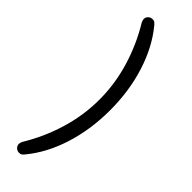

<svg xmlns="http://www.w3.org/2000/svg" viewBox="-295 -748 896 896"><g transform="rotate(45 152.5 -300.0)"><path d="M85.9 141.1Q94.7 141.1 98.4 138.9Q102.1 136.7 105 133.8Q108.9 129.4 111.3 127Q176.3 48.8 211.4 -61.5Q246.6 -172.4 246.6 -299.8Q246.6 -427.2 211.4 -537.8Q176.3 -648.4 111.3 -726.6Q103.5 -735.4 99.1 -738Q94.7 -740.7 87.4 -740.7Q80.1 -740.7 74.7 -738.8Q69.3 -736.3 64 -731.4Q56.2 -723.1 56.2 -711.9Q56.2 -705.6 61 -694.3Q116.2 -603.5 146.2 -503.2Q176.3 -402.8 176.3 -299.8Q176.3 -196.8 146.2 -96.4Q116.2 3.9 61 94.7Q56.2 106 56.2 112.3Q56.2 124.5 65.2 132.8Q74.2 141.1 85.9 141.1Z"/></g></svg>

Font: YuPearl-ExtraLight
Style: ExtraLight
Weight: 200
Designer: Max Yao
Foundry: Max-Everyday
Version: Version 1.011; ttfautohint (v1.8.3)